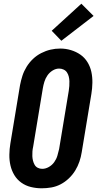

<svg xmlns="http://www.w3.org/2000/svg" viewBox="-20 -1008 540 1036"><path d="M205 8Q175 8 146.5 1Q118 -6 95 -22.5Q72 -39 57.5 -63Q43 -87 36.5 -115Q30 -143 30.5 -173.5Q31 -204 36 -234L88 -548Q93 -574 101 -599Q109 -624 123.5 -647.5Q138 -671 158 -690Q178 -709 202.5 -721.5Q227 -734 252.5 -740Q278 -746 305 -746Q335 -746 363 -737.5Q391 -729 414 -713Q437 -697 452 -672.5Q467 -648 473 -620Q479 -592 478.5 -561.5Q478 -531 473 -501L421 -187Q417 -161 408.5 -136Q400 -111 386 -88Q372 -65 351.5 -45.5Q331 -26 307 -13.5Q283 -1 257 3.5Q231 8 205 8ZM208 -97Q226 -97 243.5 -107Q261 -117 272.5 -133Q284 -149 289.5 -167.5Q295 -186 299 -204L351 -518Q353 -531 354 -544Q355 -557 354.5 -570Q354 -583 351 -595Q348 -607 341.5 -617Q335 -627 323.5 -632.5Q312 -638 299 -638Q281 -638 264 -627.5Q247 -617 236 -601Q225 -585 219.5 -567Q214 -549 211 -531L159 -217Q156 -204 155 -191Q154 -178 154.5 -165.5Q155 -153 158 -141Q161 -129 167 -118.5Q173 -108 184 -102.5Q195 -97 208 -97ZM311 -788 259 -842 419 -988 485 -922Z"/></svg>

Font: Iosevka Slab Extrabold
Style: Italic
Weight: 800
Italic angle: -9°
Monospace: yes
Designer: Belleve Invis
Foundry: Belleve Invis
Version: Version 11.1.0; ttfautohint (v1.8.3)